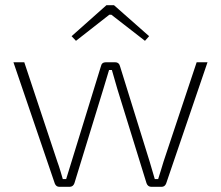

<svg xmlns="http://www.w3.org/2000/svg" viewBox="-20 -723 855 743"><path d="M557 -583 541 -565 411 -666H403L274 -565L257 -583L392 -703H421ZM783 -482 623 -13Q618 0 605 0H566Q552 0 547 -14L434 -379Q420 -427 413 -452H402L380 -379L268 -14Q263 0 249 0H210Q197 0 192 -13L32 -482H74L202 -97Q207 -84 214.5 -59Q222 -34 223 -30H236L257 -98L371 -468Q374 -482 389 -482H426Q440 -482 444 -468L559 -98L579 -30H592Q596 -41 602.5 -63.5Q609 -86 613 -98L741 -482Z"/></svg>

Font: Exo 2.0 Extra Light
Style: Regular
Weight: 250
Designer: Natanael Gama
Version: Version 1.001;PS 001.001;hotconv 1.0.70;makeotf.lib2.5.58329